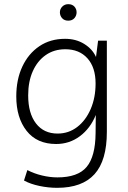

<svg xmlns="http://www.w3.org/2000/svg" viewBox="-20 -690 611 920"><path d="M254 210Q212 210 169 201Q126 192 95 175L111 125Q144 142 182 151Q220 160 255 160Q353 160 395 110Q437 60 438 -51L439 -139Q413 -75 363 -37.5Q313 0 249 0Q157 0 107.5 -63Q58 -126 58 -228Q58 -309 87 -371Q116 -433 168.5 -468.5Q221 -504 292 -504Q344 -504 383.5 -479.5Q423 -455 440 -417L450 -495H492V-58Q492 79 433 144.5Q374 210 254 210ZM293 -454Q239 -454 199 -426Q159 -398 137 -348.5Q115 -299 115 -233Q115 -147 152.5 -98.5Q190 -50 256 -50Q309 -50 350 -81.5Q391 -113 414.5 -167.5Q438 -222 438 -290Q438 -367 399 -410.5Q360 -454 293 -454ZM307 -591Q288 -591 277.5 -603Q267 -615 267 -631Q267 -647 278.5 -658.5Q290 -670 307 -670Q326 -670 336.5 -658.5Q347 -647 347 -631Q347 -615 336.5 -603Q326 -591 307 -591Z"/></svg>

Font: Livvic Light
Style: Regular
Weight: 300
Designer: Jacques Le Bailly, Baron von Fonthausen
Version: Version 1.001; ttfautohint (v1.8.2)